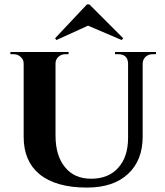

<svg xmlns="http://www.w3.org/2000/svg" viewBox="-20 -835 744 868"><path d="M229 -662 235 -654 378 -719 530 -654 537 -662 384 -815H373ZM685 -600V-590H671Q652 -590 639 -579Q626 -567 625 -549V-218Q625 -110 559 -49Q493 13 373 13Q232 13 158 -48Q87 -107 87 -216V-548Q87 -566 73 -578Q60 -590 41 -590H27V-600H290V-590H276Q257 -590 244 -578Q231 -566 231 -548V-223Q231 -131 274 -79Q316 -27 392 -27Q470 -27 514 -76Q559 -125 559 -212V-548Q558 -590 513 -590H500V-600Z"/></svg>

Font: Cinzel Bold(RUS BY LYAJKA)
Style: Regular
Weight: 700
Designer: Natanael Gama
Version: Version 1.001;PS 001.001;hotconv 1.0.56;makeotf.lib2.0.21325